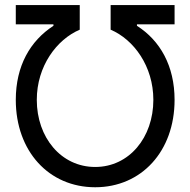

<svg xmlns="http://www.w3.org/2000/svg" viewBox="-20 -748 770 777"><path d="M43.9 -343.8C43.9 -136.2 177.7 9.8 365.2 9.8C552.7 9.8 686.5 -136.2 686.5 -343.8C686.5 -481.4 627.9 -584 534.2 -643.6V-649.4H686.5V-727.5H427.7V-627.9C521.5 -587.9 600.6 -480 600.6 -343.8C600.6 -191.9 502.9 -72.3 365.2 -72.3C227.1 -72.3 128.9 -191.9 128.9 -343.8C128.9 -480 209 -587.9 302.7 -627.9V-727.5H43.9V-649.4H196.3V-643.6C102.1 -582.5 43.9 -481.4 43.9 -343.8Z"/></svg>

Font: Raveo Display Display
Style: Regular
Weight: 400
Designer: Jakub Foglar, Rasmus Andersson (Inter)
Foundry: Jakubfoglar.com
Version: Version 1.100;Glyphs 3.2.3 (3260)